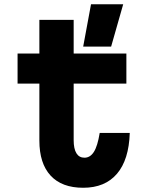

<svg xmlns="http://www.w3.org/2000/svg" viewBox="-20 -868 690 907"><path d="M328 -774V-615H577V-473H328V-206Q328 -165 341 -144Q354 -123 379 -123Q406 -123 423.5 -150.5Q441 -178 451 -240H593Q589 -113 532.5 -47Q476 19 373 19Q272 19 219 -38.5Q166 -96 166 -204V-473H63V-615H166V-774ZM373 -648 410 -848H562L505 -648Z"/></svg>

Font: Martian Mono SemiCondensed
Style: Bold
Weight: 700
Width: 4
Designer: Roman Shamin
Foundry: Evil Martians
Version: Version 1.000